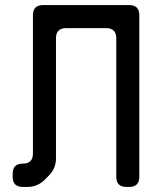

<svg xmlns="http://www.w3.org/2000/svg" viewBox="-20 -729 620 758"><path d="M30 -31Q30 9 70 9H88Q128 9 156 -19L173 -36Q201 -64 201 -104V-578Q201 -618 241 -618H399Q439 -618 439 -578V-31Q439 9 479 9H490Q530 9 530 -31V-669Q530 -709 490 -709H150Q110 -709 110 -669V-123Q110 -83 70 -83Q30 -83 30 -43Z"/></svg>

Font: WD-XL Lubrifont TC
Style: Regular
Weight: 400
Designer: [WD-XL Lubrifont] Copyright 2020-2022 (c) NightFurySL2001, Skr-ZERO; [ZCOOL QingKe HuangYou] Copyright 2018-2022 (c) The
Version: Version 2.001;hotconv 1.1.1;makeotfexe 2.6.0